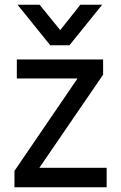

<svg xmlns="http://www.w3.org/2000/svg" viewBox="-20 -785 510 810"><path d="M273 -594H192L54 -765H147L234 -658L319 -765H411ZM430 5H41V-64L307 -454H51V-534H415V-470L146 -77H430Z"/></svg>

Font: LXGW 975 Gothic SC
Style: Regular
Weight: 400
Version: Version 2.01;February 25, 2021